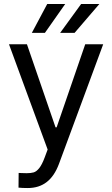

<svg xmlns="http://www.w3.org/2000/svg" viewBox="-20 -755 569 974"><path d="M73.9 196.8 74.6 122.2Q77.7 122.2 81.3 122.6Q84.9 122.9 89.1 122.9Q102.2 123.3 115.3 123.6Q136.7 123.6 150.9 119.5Q165.1 115.3 179 97.9Q193 80.5 206.5 44.2L221.7 3.5L25.6 -530.4H116.7L261.7 -109.1H267.3L412.3 -530.4H503.5L279 76.7Q255.9 138.5 216.7 168.7Q177.5 198.9 120.9 198.9Q90.5 198.9 73.9 196.8ZM391.6 -734.8H484.1L358.4 -588.4H285.2ZM219.6 -734.8H310.8L207.9 -588.4H141.6Z"/></svg>

Font: Pretendard Variable
Style: Regular
Weight: 400
Designer: Base glyphs from Inter by Rasmus Andersson; Hangul glyphs from Noto Sans CJK(Source Han Sans) by Jang Soo-young and Kang
Foundry: Kil Hyung-jin
Version: Version 1.100;FEAKit 1.0